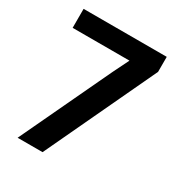

<svg xmlns="http://www.w3.org/2000/svg" viewBox="-165 -806 860 920"><g transform="rotate(30 265.0 -346.5)"><path d="M302 -500 345 -587V-588H31V-693H491V-610L204 0H66Z"/></g></svg>

Font: Murecho Thin Medium
Style: Regular
Weight: 500
Version: Version 1.010